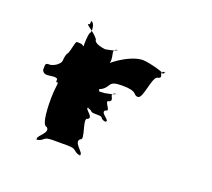

<svg xmlns="http://www.w3.org/2000/svg" viewBox="-90 -581 792 717"><g transform="rotate(20 305.5 -223.0)"><path d="M116 -144C116 -120 116 -38 138 -38C159 -20 107 8 119 18C140 18 98 20 120 20C151 11 136 0 176 0H234C273 0 258 11 289 20C310 20 268 18 290 18C302 8 249 -20 271 -38C292 -38 249 -119 271 -119C292 -131 244 -153 259 -160C280 -160 235 -158 257 -158C285 -151 263 -146 297 -146C330 -146 308 -138 336 -131C357 -131 316 -133 338 -133C352 -140 302 -160 324 -172C345 -172 302 -208 324 -208C345 -219 308 -236 336 -242C357 -242 312 -244 334 -244C349 -238 290 -231 300 -231H290C304 -231 250 -229 266 -227C287 -227 246 -225 268 -225C294 -228 258 -235 282 -242C314 -262 292 -280 350 -280C416 -280 397 -260 419 -260C440 -260 443 -353 465 -353C489 -359 456 -376 480 -381C501 -381 455 -382 477 -382C496 -378 458 -368 474 -372C494 -374 416 -396 390 -396C336 -396 250 -329 272 -329C292 -369 258 -391 286 -398C307 -398 262 -400 284 -400C298 -393 234 -385 243 -385C264 -385 198 -385 198 -409C180 -433 152 -444 151 -453C159 -453 158 -452 158 -466C167 -470 178 -442 170 -424C163 -424 160 -337 170 -345C174 -335 184 -317 198 -310C206 -310 214 -311 218 -309C218 -313 196 -318 193 -336C189 -354 170 -363 156 -373C151 -375 142 -375 134 -375C128 -368 126 -344 119 -326C108 -316 109 -281 109 -290C109 -287 100 -268 72 -261C50 -261 52 -259 52 -234C59 -216 78 -222 82 -222C86 -222 106 -227 113 -220C113 -206 112 -208 120 -208C122 -201 116 -180 116 -144Z"/></g></svg>

Font: Hussar Przerywany
Style: Regular
Weight: 400
Foundry: Cannot Into Space Fonts
Version: Version 0.982